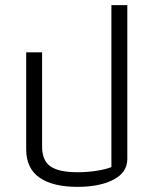

<svg xmlns="http://www.w3.org/2000/svg" viewBox="-20 -718 596 748"><path d="M82 -137V-514H144V-147Q144 -92 177 -69.5Q210 -47 282 -47Q320 -47 355.5 -52.5Q391 -58 414 -67V-698H476V-99Q476 -46 422 -18Q368 10 282 10Q186 10 134 -26Q82 -62 82 -137Z"/></svg>

Font: Athiti
Style: Regular
Weight: 400
Designer: CadsonDemak Team
Foundry: CadsonDemak
Version: Version 1.032